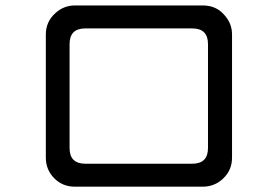

<svg xmlns="http://www.w3.org/2000/svg" viewBox="-20 -702 1040 718"><path d="M738.3 -3.9H259.8Q213.9 -3.9 182.6 -35.6Q151.4 -67.4 151.4 -112.3V-573.2Q151.4 -621.1 187.5 -653.3Q218.8 -681.6 259.8 -681.6H738.3Q789.1 -681.6 819.3 -645.5Q847.7 -614.3 847.7 -573.2V-112.3Q847.7 -66.4 815.4 -35.2Q783.2 -3.9 738.3 -3.9ZM699.2 -595.7H298.8Q240.2 -595.7 240.2 -537.1V-148.4Q240.2 -89.8 298.8 -89.8H699.2Q757.8 -89.8 757.8 -148.4V-537.1Q757.8 -595.7 699.2 -595.7Z"/></svg>

Font: FakePearl
Style: Regular
Weight: 400
Version: Version 1.2